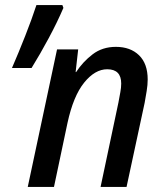

<svg xmlns="http://www.w3.org/2000/svg" viewBox="-20 -734 643 754"><path d="M89 0 204 -540H287L277 -451H279Q305 -491 343.5 -520.5Q382 -550 435 -550Q492 -550 526 -517Q560 -484 560 -422Q560 -401 556 -376.5Q552 -352 548 -330L477 0H375L445 -331Q449 -353 452.5 -371.5Q456 -390 456 -406Q456 -462 401 -462Q353 -462 310.5 -409.5Q268 -357 245 -251L192 0ZM27 -467Q53 -527 79 -593Q105 -659 123 -714H225L229 -703Q205 -647 171.5 -584.5Q138 -522 104 -467Z"/></svg>

Font: Noto Sans SemiCondensed Medium
Style: Italic
Weight: 500
Width: 4
Italic angle: -12°
Designer: Monotype Design Team
Foundry: Monotype Imaging Inc.
Version: Version 2.013; ttfautohint (v1.8.4.7-5d5b)